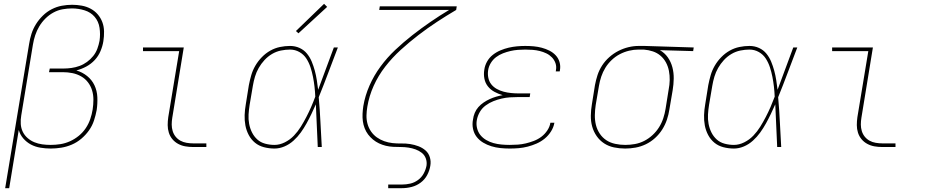

<svg xmlns="http://www.w3.org/2000/svg" viewBox="-20 -768 4840 1003"><path d="M7 215 132 -538Q136 -565 144.5 -591.5Q153 -618 168 -642Q183 -666 204 -686.5Q225 -707 250.5 -720Q276 -733 303 -738Q330 -743 357 -743Q382 -743 407 -738.5Q432 -734 453.5 -722.5Q475 -711 490.5 -693Q506 -675 514.5 -652.5Q523 -630 523.5 -604Q524 -578 520 -553Q516 -527 505 -501Q494 -475 475 -454.5Q456 -434 431 -420.5Q406 -407 379 -400Q410 -391 435 -371Q460 -351 473.5 -322.5Q487 -294 488.5 -260.5Q490 -227 485 -193Q480 -166 471 -138.5Q462 -111 445 -87Q428 -63 405 -43.5Q382 -24 355 -12.5Q328 -1 300 3.5Q272 8 245 8Q218 8 191 3.5Q164 -1 141.5 -13Q119 -25 102 -44.5Q85 -64 78 -89L28 215ZM245 -11Q270 -11 295.5 -15Q321 -19 345.5 -30Q370 -41 391.5 -58.5Q413 -76 428 -98.5Q443 -121 451.5 -146Q460 -171 464 -196Q468 -222 468 -247.5Q468 -273 461 -296Q454 -319 439.5 -338Q425 -357 404 -369Q383 -381 358.5 -386Q334 -391 308 -391H236L240 -410H312Q332 -410 353.5 -413Q375 -416 395.5 -423.5Q416 -431 434.5 -444.5Q453 -458 467 -475.5Q481 -493 488.5 -513.5Q496 -534 500 -555Q505 -589 500 -622.5Q495 -656 474.5 -680Q454 -704 422 -714Q390 -724 356 -724Q332 -724 307 -719.5Q282 -715 259 -702.5Q236 -690 217 -671Q198 -652 185 -630Q172 -608 164 -584Q156 -560 152 -535L91 -165Q87 -142 88.5 -120Q90 -98 99 -79.5Q108 -61 124 -47Q140 -33 159.5 -25Q179 -17 200.5 -14Q222 -11 245 -11Z M989 0Q968 0 948 -3.5Q928 -7 910.5 -16.5Q893 -26 880.5 -41Q868 -56 862 -75Q856 -94 856 -114.5Q856 -135 859 -156L916 -501H727V-520H940L880 -153Q877 -135 877 -117.5Q877 -100 882 -83.5Q887 -67 897.5 -54Q908 -41 922.5 -33Q937 -25 954.5 -22Q972 -19 989 -19H1058V0Z M1414 8Q1386 8 1359 1Q1332 -6 1312 -22.5Q1292 -39 1279.5 -62.5Q1267 -86 1262 -112.5Q1257 -139 1258 -167Q1259 -195 1264 -223L1280 -323Q1285 -349 1292.5 -375Q1300 -401 1314 -425Q1328 -449 1348 -469.5Q1368 -490 1392 -503.5Q1416 -517 1442.5 -522.5Q1469 -528 1495 -528Q1522 -528 1545 -517.5Q1568 -507 1583.5 -488Q1599 -469 1608.5 -446Q1618 -423 1624.5 -399Q1631 -375 1635 -349.5Q1639 -324 1642 -299Q1663 -354 1683 -409.5Q1703 -465 1724 -520H1745Q1720 -455 1695.5 -389.5Q1671 -324 1645 -260Q1651 -195 1654 -130Q1657 -65 1661 0H1640Q1637 -56 1635 -111.5Q1633 -167 1630 -223Q1619 -198 1607 -173Q1595 -148 1581.5 -123.5Q1568 -99 1551.5 -76Q1535 -53 1513.5 -33.5Q1492 -14 1466 -3Q1440 8 1414 8ZM1414 -11Q1441 -11 1468 -24.5Q1495 -38 1515.5 -59.5Q1536 -81 1551.5 -106Q1567 -131 1580.5 -157Q1594 -183 1605.5 -209.5Q1617 -236 1627 -263Q1626 -289 1623 -315Q1620 -341 1615 -366.5Q1610 -392 1602 -416.5Q1594 -441 1580.5 -462Q1567 -483 1544.5 -496Q1522 -509 1495 -509Q1472 -509 1447.5 -504Q1423 -499 1401 -486Q1379 -473 1361.5 -454Q1344 -435 1331.5 -413Q1319 -391 1312 -367.5Q1305 -344 1301 -320L1284 -220Q1280 -195 1278.5 -170Q1277 -145 1281.5 -121Q1286 -97 1296.5 -76Q1307 -55 1324 -39.5Q1341 -24 1365 -17.5Q1389 -11 1414 -11ZM1539 -594 1526 -606 1673 -748 1689 -732Z M2008 215V196H2080Q2102 196 2123.5 191Q2145 186 2163.5 172.5Q2182 159 2193 139Q2204 119 2208 98Q2211 78 2204.5 60Q2198 42 2183.5 30.5Q2169 19 2151 12.5Q2133 6 2113.5 3Q2094 0 2074 0Q2054 0 2034 -1Q2014 -2 1995.5 -6.5Q1977 -11 1960 -19Q1943 -27 1928.5 -39Q1914 -51 1903 -65.5Q1892 -80 1885 -98Q1878 -116 1875.5 -135Q1873 -154 1874 -174Q1875 -194 1878 -214Q1878 -214 1878 -214Q1878 -214 1878 -214Q1887 -268 1910 -320.5Q1933 -373 1967.5 -420Q2002 -467 2045 -507.5Q2088 -548 2134 -584Q2180 -620 2228 -653Q2276 -686 2326 -716H1961L1964 -735H2366L2363 -716Q2312 -686 2262.5 -653.5Q2213 -621 2165.5 -584.5Q2118 -548 2073.5 -507.5Q2029 -467 1992.5 -420Q1956 -373 1932 -319.5Q1908 -266 1899 -211Q1895 -188 1894.5 -165Q1894 -142 1900 -120.5Q1906 -99 1918.5 -81Q1931 -63 1948.5 -50.5Q1966 -38 1987 -30.5Q2008 -23 2030.5 -20.5Q2053 -18 2076.5 -18.5Q2100 -19 2122.5 -15.5Q2145 -12 2166 -4Q2187 4 2203 18Q2219 32 2225.5 53.5Q2232 75 2228 98Q2224 123 2211.5 146.5Q2199 170 2177.5 186Q2156 202 2130.5 208.5Q2105 215 2080 215Z M2643 8Q2618 8 2594 5.5Q2570 3 2547 -4Q2524 -11 2504 -23Q2484 -35 2470 -53Q2456 -71 2451 -95Q2446 -119 2451 -144Q2453 -161 2460 -178Q2467 -195 2479 -208.5Q2491 -222 2506.5 -232.5Q2522 -243 2538.5 -250.5Q2555 -258 2572 -263Q2589 -268 2606 -271Q2584 -277 2563.5 -288Q2543 -299 2529 -316.5Q2515 -334 2510.5 -357Q2506 -380 2510 -404Q2513 -426 2524.5 -446.5Q2536 -467 2554.5 -481.5Q2573 -496 2594.5 -505Q2616 -514 2637.5 -519Q2659 -524 2681 -526Q2703 -528 2724 -528Q2747 -528 2768.5 -526Q2790 -524 2810.5 -518.5Q2831 -513 2850 -503.5Q2869 -494 2883 -479Q2897 -464 2903 -443.5Q2909 -423 2905 -401Q2905 -400 2904.5 -398.5Q2904 -397 2904 -395H2883Q2884 -396 2884 -397.5Q2884 -399 2884 -400Q2888 -420 2882 -437.5Q2876 -455 2863.5 -468Q2851 -481 2834.5 -489Q2818 -497 2800 -501.5Q2782 -506 2763 -507.5Q2744 -509 2724 -509Q2705 -509 2685.5 -507.5Q2666 -506 2646.5 -501.5Q2627 -497 2607.5 -489.5Q2588 -482 2571.5 -469.5Q2555 -457 2544 -439Q2533 -421 2530 -401Q2527 -381 2531 -361.5Q2535 -342 2546.5 -327.5Q2558 -313 2575 -303.5Q2592 -294 2611 -289Q2630 -284 2650 -282Q2670 -280 2690 -280H2750L2747 -261H2687Q2665 -261 2643.5 -259.5Q2622 -258 2600.5 -253Q2579 -248 2557.5 -239.5Q2536 -231 2517 -217Q2498 -203 2486.5 -183Q2475 -163 2471 -141Q2467 -120 2472 -99Q2477 -78 2489.5 -62.5Q2502 -47 2520 -36.5Q2538 -26 2558 -20.5Q2578 -15 2599.5 -13Q2621 -11 2643 -11Q2664 -11 2685 -12.5Q2706 -14 2727 -19Q2748 -24 2769 -32Q2790 -40 2808 -53.5Q2826 -67 2839 -86.5Q2852 -106 2855 -126Q2855 -127 2855 -127Q2855 -127 2855 -127H2876Q2876 -127 2876 -126.5Q2876 -126 2876 -126Q2872 -103 2858.5 -81.5Q2845 -60 2825.5 -44Q2806 -28 2783 -18Q2760 -8 2736.5 -2Q2713 4 2690 6Q2667 8 2643 8Z M3246 8Q3216 8 3187.5 2Q3159 -4 3136 -19Q3113 -34 3097 -57Q3081 -80 3073.5 -107Q3066 -134 3066.5 -164Q3067 -194 3072 -223L3088 -323Q3093 -350 3101.5 -376Q3110 -402 3125.5 -426Q3141 -450 3163 -469.5Q3185 -489 3210.5 -502Q3236 -515 3263 -521.5Q3290 -528 3316 -528Q3320 -528 3323.5 -528Q3327 -528 3331 -528Q3335 -528 3339.5 -528Q3344 -528 3348 -528L3604 -520L3601 -501L3427 -506Q3452 -492 3468.5 -468.5Q3485 -445 3492.5 -416.5Q3500 -388 3499.5 -357.5Q3499 -327 3494 -297L3477 -197Q3473 -170 3464 -143Q3455 -116 3439.5 -91.5Q3424 -67 3402 -47Q3380 -27 3354 -14.5Q3328 -2 3300.5 3Q3273 8 3246 8ZM3246 -11Q3271 -11 3296.5 -15.5Q3322 -20 3345.5 -32Q3369 -44 3389 -62.5Q3409 -81 3423 -103.5Q3437 -126 3445 -150.5Q3453 -175 3457 -200L3473 -300Q3478 -325 3478.5 -349.5Q3479 -374 3474.5 -397.5Q3470 -421 3459 -441.5Q3448 -462 3430.5 -477Q3413 -492 3390.5 -499.5Q3368 -507 3343 -509H3328Q3325 -509 3321.5 -509Q3318 -509 3315 -509Q3291 -509 3266 -503Q3241 -497 3218 -485Q3195 -473 3175.5 -454.5Q3156 -436 3142.5 -414Q3129 -392 3121 -368Q3113 -344 3109 -320L3092 -220Q3088 -194 3087.5 -167Q3087 -140 3093 -115.5Q3099 -91 3113 -70Q3127 -49 3147.5 -35.5Q3168 -22 3194 -16.5Q3220 -11 3246 -11Z M3814 8Q3786 8 3759 1Q3732 -6 3712 -22.5Q3692 -39 3679.5 -62.5Q3667 -86 3662 -112.5Q3657 -139 3658 -167Q3659 -195 3664 -223L3680 -323Q3685 -349 3692.5 -375Q3700 -401 3714 -425Q3728 -449 3748 -469.5Q3768 -490 3792 -503.5Q3816 -517 3842.5 -522.5Q3869 -528 3895 -528Q3922 -528 3945 -517.5Q3968 -507 3983.5 -488Q3999 -469 4008.5 -446Q4018 -423 4024.5 -399Q4031 -375 4035 -349.5Q4039 -324 4042 -299Q4063 -354 4083 -409.5Q4103 -465 4124 -520H4145Q4120 -455 4095.5 -389.5Q4071 -324 4045 -260Q4051 -195 4054 -130Q4057 -65 4061 0H4040Q4037 -56 4035 -111.5Q4033 -167 4030 -223Q4019 -198 4007 -173Q3995 -148 3981.5 -123.5Q3968 -99 3951.5 -76Q3935 -53 3913.5 -33.5Q3892 -14 3866 -3Q3840 8 3814 8ZM3814 -11Q3841 -11 3868 -24.5Q3895 -38 3915.5 -59.5Q3936 -81 3951.5 -106Q3967 -131 3980.5 -157Q3994 -183 4005.5 -209.5Q4017 -236 4027 -263Q4026 -289 4023 -315Q4020 -341 4015 -366.5Q4010 -392 4002 -416.5Q3994 -441 3980.5 -462Q3967 -483 3944.5 -496Q3922 -509 3895 -509Q3872 -509 3847.5 -504Q3823 -499 3801 -486Q3779 -473 3761.5 -454Q3744 -435 3731.5 -413Q3719 -391 3712 -367.5Q3705 -344 3701 -320L3684 -220Q3680 -195 3678.5 -170Q3677 -145 3681.5 -121Q3686 -97 3696.5 -76Q3707 -55 3724 -39.5Q3741 -24 3765 -17.5Q3789 -11 3814 -11Z M4589 0Q4568 0 4548 -3.5Q4528 -7 4510.5 -16.5Q4493 -26 4480.5 -41Q4468 -56 4462 -75Q4456 -94 4456 -114.5Q4456 -135 4459 -156L4516 -501H4327V-520H4540L4480 -153Q4477 -135 4477 -117.5Q4477 -100 4482 -83.5Q4487 -67 4497.5 -54Q4508 -41 4522.5 -33Q4537 -25 4554.5 -22Q4572 -19 4589 -19H4658V0Z"/></svg>

Font: Iosevka SS04 Th Ex Obl
Style: Regular
Weight: 100
Width: 7
Italic angle: -9°
Monospace: yes
Designer: Belleve Invis
Foundry: Belleve Invis
Version: Version 19.0.0; ttfautohint (v1.8.4)